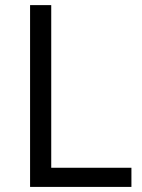

<svg xmlns="http://www.w3.org/2000/svg" viewBox="-20 -734 559 754"><path d="M98.1 0V-713.9H181.2V-75.2H496.1V0Z"/></svg>

Font: f01206874
Style: Regular
Weight: 400
Foundry: Ascender Corporation
Version: Version 1.10